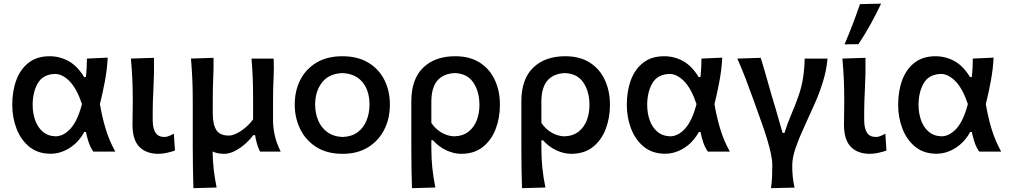

<svg xmlns="http://www.w3.org/2000/svg" viewBox="-20 -810 5392 1026"><path d="M250.5 11.5Q182.5 11.5 137 -25.5Q91.5 -62.5 68.5 -122.2Q45.5 -182 45.5 -250Q45.5 -324 67.5 -382.8Q89.5 -441.5 133.8 -475.5Q178 -509.5 245 -509.5Q300 -509.5 347 -483.2Q394 -457 429.5 -398H439Q442 -424.5 443.2 -449.2Q444.5 -474 444.5 -497L555.5 -502Q552.5 -440.5 540.5 -376Q528.5 -311.5 514 -254Q524.5 -190 543.5 -125.2Q562.5 -60.5 596 0H478.5Q462 -24 453.2 -51.5Q444.5 -79 439 -105H430.5Q400.5 -50 351.8 -19.2Q303 11.5 250.5 11.5ZM278 -81.5Q321 -82.5 358 -124Q395 -165.5 418 -254Q389.5 -338 351.5 -376.2Q313.5 -414.5 274.5 -415Q210 -413 182.2 -365.5Q154.5 -318 154.5 -249Q154.5 -206 167.5 -168.5Q180.5 -131 207.8 -107Q235 -83 278 -81.5Z M826.5 12Q761.5 12 724.8 -25.2Q688 -62.5 688 -144Q688 -182.5 688.8 -209.8Q689.5 -237 689.5 -268Q689.5 -335.5 687 -388.8Q684.5 -442 679.5 -497L803 -501Q804 -413 800 -339Q796 -265 796 -214V-169Q796 -125 810.5 -101.5Q825 -78 859.5 -78Q869.5 -78 882 -82.8Q894.5 -87.5 909 -95.5L915 -5.5Q898.5 0.5 873.8 6.2Q849 12 826.5 12Z M1013.5 195.5Q1012 141 1011 88.5Q1010 36 1010 -26V-272Q1010 -338.5 1007.5 -390.8Q1005 -443 1000.5 -497L1121 -501Q1122 -446.5 1119.5 -393.8Q1117 -341 1117 -284V-205Q1117 -145.5 1135.8 -115.5Q1154.5 -85.5 1203.5 -85.5Q1221 -85.5 1244.5 -97Q1268 -108.5 1291.5 -128.2Q1315 -148 1332.5 -172V-284Q1332.5 -341.5 1330.5 -392.2Q1328.5 -443 1324 -497H1442.5Q1444.5 -443 1441.8 -390.5Q1439 -338 1439 -272V-166Q1439 -129.5 1448.2 -87Q1457.5 -44.5 1480 0H1369.5Q1359 -21.5 1352.8 -43.2Q1346.5 -65 1343.5 -87.5H1333Q1315.5 -63.5 1289.8 -40.8Q1264 -18 1234.8 -3Q1205.5 12 1178 12Q1141.5 12 1116 -0.5Q1117 50.5 1122.2 96.5Q1127.5 142.5 1137.5 192Z M1811.5 12Q1726 12 1669 -25Q1612 -62 1583.5 -121.8Q1555 -181.5 1555 -251Q1555 -325.5 1585.2 -384Q1615.5 -442.5 1672.2 -476Q1729 -509.5 1809.5 -509.5Q1891.5 -509.5 1948.2 -475.2Q2005 -441 2034.2 -382.5Q2063.5 -324 2063.5 -251Q2063.5 -176.5 2033.2 -117Q2003 -57.5 1946.5 -22.8Q1890 12 1811.5 12ZM1811 -78Q1860 -80 1891.8 -104Q1923.5 -128 1939 -166.8Q1954.5 -205.5 1954.5 -251Q1954.5 -325.5 1917.2 -370.8Q1880 -416 1811 -419.5Q1738 -417 1701 -369.5Q1664 -322 1664 -251Q1664 -206 1680 -167.2Q1696 -128.5 1728.8 -104.2Q1761.5 -80 1811 -78Z M2181.5 195.5Q2179.5 141 2178.8 88.2Q2178 35.5 2178 -26V-268Q2178 -387 2241 -448.2Q2304 -509.5 2412.5 -509.5Q2490.5 -509.5 2543.8 -475.5Q2597 -441.5 2624.2 -382.5Q2651.5 -323.5 2651.5 -250Q2651.5 -180.5 2628.8 -120.8Q2606 -61 2560 -24.5Q2514 12 2444 12Q2406.5 12 2366.2 -6.2Q2326 -24.5 2293.5 -60.5H2285V-20.5Q2285 37 2290.2 87.2Q2295.5 137.5 2306.5 192ZM2407.5 -81.5Q2454 -83 2484 -106.8Q2514 -130.5 2528 -168Q2542 -205.5 2542 -249Q2542 -320.5 2509.5 -368.8Q2477 -417 2411 -419.5Q2350 -417 2317.5 -379.8Q2285 -342.5 2285 -264.5V-153Q2308.5 -119 2340.5 -100.8Q2372.5 -82.5 2407.5 -81.5Z M2769.5 195.5Q2767.5 141 2766.8 88.2Q2766 35.5 2766 -26V-268Q2766 -387 2829 -448.2Q2892 -509.5 3000.5 -509.5Q3078.5 -509.5 3131.8 -475.5Q3185 -441.5 3212.2 -382.5Q3239.5 -323.5 3239.5 -250Q3239.5 -180.5 3216.8 -120.8Q3194 -61 3148 -24.5Q3102 12 3032 12Q2994.5 12 2954.2 -6.2Q2914 -24.5 2881.5 -60.5H2873V-20.5Q2873 37 2878.2 87.2Q2883.5 137.5 2894.5 192ZM2995.5 -81.5Q3042 -83 3072 -106.8Q3102 -130.5 3116 -168Q3130 -205.5 3130 -249Q3130 -320.5 3097.5 -368.8Q3065 -417 2999 -419.5Q2938 -417 2905.5 -379.8Q2873 -342.5 2873 -264.5V-153Q2896.5 -119 2928.5 -100.8Q2960.5 -82.5 2995.5 -81.5Z M3534.5 11.5Q3466.5 11.5 3421 -25.5Q3375.5 -62.5 3352.5 -122.2Q3329.5 -182 3329.5 -250Q3329.5 -324 3351.5 -382.8Q3373.5 -441.5 3417.8 -475.5Q3462 -509.5 3529 -509.5Q3584 -509.5 3631 -483.2Q3678 -457 3713.5 -398H3723Q3726 -424.5 3727.2 -449.2Q3728.5 -474 3728.5 -497L3839.5 -502Q3836.5 -440.5 3824.5 -376Q3812.5 -311.5 3798 -254Q3808.5 -190 3827.5 -125.2Q3846.5 -60.5 3880 0H3762.5Q3746 -24 3737.2 -51.5Q3728.5 -79 3723 -105H3714.5Q3684.5 -50 3635.8 -19.2Q3587 11.5 3534.5 11.5ZM3562 -81.5Q3605 -82.5 3642 -124Q3679 -165.5 3702 -254Q3673.5 -338 3635.5 -376.2Q3597.5 -414.5 3558.5 -415Q3494 -413 3466.2 -365.5Q3438.5 -318 3438.5 -249Q3438.5 -206 3451.5 -168.5Q3464.5 -131 3491.8 -107Q3519 -83 3562 -81.5Z M4100 195.5Q4104.5 165 4105.8 135.2Q4107 105.5 4107 73Q4107 46.5 4099.5 11.5Q4092 -23.5 4081 -60.5Q4070 -97.5 4058.2 -131Q4046.5 -164.5 4038 -188L4006.5 -276Q3987 -331 3965.5 -387Q3944 -443 3920 -497L4045 -501Q4064.5 -438.5 4085.2 -364.2Q4106 -290 4126.5 -223.5L4162 -99.5H4172Q4187.5 -149.5 4207.5 -196.2Q4227.5 -243 4244 -288.5Q4264 -344 4271.5 -395Q4279 -446 4280 -497H4402Q4397 -435.5 4377.2 -372.2Q4357.5 -309 4334 -257Q4303.5 -188 4276 -128.5Q4248.5 -69 4231 -18Q4213.5 33 4213.5 76Q4213.5 107 4216.2 134.8Q4219 162.5 4226 192.5Z M4628.5 12Q4563.5 12 4526.8 -25.2Q4490 -62.5 4490 -144Q4490 -182.5 4490.8 -209.8Q4491.5 -237 4491.5 -268Q4491.5 -335.5 4489 -388.8Q4486.5 -442 4481.5 -497L4605 -501Q4606 -413 4602 -339Q4598 -265 4598 -214V-169Q4598 -125 4612.5 -101.5Q4627 -78 4661.5 -78Q4671.5 -78 4684 -82.8Q4696.5 -87.5 4711 -95.5L4717 -5.5Q4700.5 0.5 4675.8 6.2Q4651 12 4628.5 12ZM4493 -573Q4516 -626.5 4536.5 -680.2Q4557 -734 4575.5 -788L4688.5 -790.5Q4662 -735 4631.8 -680Q4601.5 -625 4567 -574Z M4984.5 11.5Q4916.5 11.5 4871 -25.5Q4825.5 -62.5 4802.5 -122.2Q4779.5 -182 4779.5 -250Q4779.5 -324 4801.5 -382.8Q4823.5 -441.5 4867.8 -475.5Q4912 -509.5 4979 -509.5Q5034 -509.5 5081 -483.2Q5128 -457 5163.5 -398H5173Q5176 -424.5 5177.2 -449.2Q5178.5 -474 5178.5 -497L5289.5 -502Q5286.5 -440.5 5274.5 -376Q5262.5 -311.5 5248 -254Q5258.5 -190 5277.5 -125.2Q5296.5 -60.5 5330 0H5212.5Q5196 -24 5187.2 -51.5Q5178.5 -79 5173 -105H5164.5Q5134.5 -50 5085.8 -19.2Q5037 11.5 4984.5 11.5ZM5012 -81.5Q5055 -82.5 5092 -124Q5129 -165.5 5152 -254Q5123.5 -338 5085.5 -376.2Q5047.5 -414.5 5008.5 -415Q4944 -413 4916.2 -365.5Q4888.5 -318 4888.5 -249Q4888.5 -206 4901.5 -168.5Q4914.5 -131 4941.8 -107Q4969 -83 5012 -81.5Z"/></svg>

Font: Commissioner Flair Medium
Style: Regular
Weight: 500
Designer: Kostas Bartsokas
Foundry: Kostas Bartsokas
Version: Version 1.000; ttfautohint (v1.8.3)